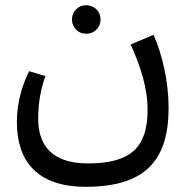

<svg xmlns="http://www.w3.org/2000/svg" viewBox="-20 -460 724 739"><path d="M45 10C45 159 122 259 310 259C538 259 629 158 629 -45C629 -143 605 -250 571 -326L483 -289C520 -206 548 -124 548 -37C548 108 483 169 318 169C174 169 127 93 127 -3C127 -73 140 -126 155 -167L92 -186C68 -137 45 -71 45 10ZM257 -385C257 -354 281 -330 312 -330C343 -330 367 -354 367 -385C367 -416 343 -440 312 -440C281 -440 257 -416 257 -385Z"/></svg>

Font: FiraGO Unicode
Style: Regular
Weight: 400
Designer: bBox Type
Foundry: bBox Type GmbH
Version: Version 1.001;PS 001.001;hotconv 1.0.88;makeotf.lib2.5.64775